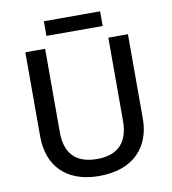

<svg xmlns="http://www.w3.org/2000/svg" viewBox="-93 -942 924 1032"><g transform="rotate(-10 369.0 -425.5)"><path d="M523 -861H216V-781H523ZM649 -252V-714H542V-260C542 -151 491 -82 371 -82C254 -82 197 -142 197 -259V-714H89V-254C89 -95 185 10 366 10C558 10 649 -104 649 -252Z"/></g></svg>

Font: Noto Sans Arabic UI Md
Style: Regular
Weight: 500
Designer: Monotype Design Team, Nadine Chahine and Nizar Qandah
Foundry: Monotype Imaging Inc.
Version: Version 2.010